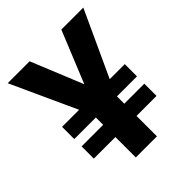

<svg xmlns="http://www.w3.org/2000/svg" viewBox="-202 -852 976 976"><g transform="rotate(-45 286.0 -364.0)"><path d="M172.1 -727.5 321.9 -360.9 218.2 -282.2 14.6 -727.5ZM251.8 -363.9 400.2 -727.5H558.2L352.9 -282.2ZM360 -383V0H208.2V-383ZM503.9 -375.2V-287.3H53.1V-375.2ZM503.9 -234.6V-146.7H53.1V-234.6Z"/></g></svg>

Font: GitLab Sans
Style: Regular
Weight: 400
Designer: Rasmus Andersson
Foundry: Modifications by GitLab B.V., manufactured by rsms
Version: Version 4.000;git-c8fb6b7